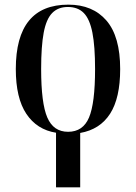

<svg xmlns="http://www.w3.org/2000/svg" viewBox="-20 -566 586 826"><path d="M221 5Q139 -8 93.5 -76Q48 -144 48 -269Q48 -546 274 -546Q379 -546 438 -477.5Q497 -409 497 -269Q497 -144 453.5 -76.5Q410 -9 325 6V240H221ZM273 1Q337 1 363 -60.5Q389 -122 389 -269Q389 -367 377.5 -425.5Q366 -484 340.5 -510Q315 -536 272 -536Q230 -536 204.5 -510Q179 -484 168 -425.5Q157 -367 157 -269Q157 -122 183.5 -60.5Q210 1 273 1Z"/></svg>

Font: Noto Serif Display SemiCondensed Medium
Style: Regular
Weight: 500
Width: 4
Designer: Monotype Design Team
Foundry: Monotype Imaging Inc.
Version: Version 2.009